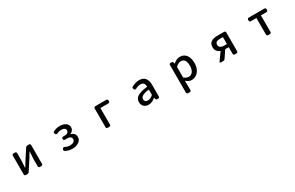

<svg xmlns="http://www.w3.org/2000/svg" viewBox="244 -2288 6512 4239"><g transform="rotate(-30 3500.0 -169.0)"><path d="M301.8 0Q287.1 0 276.9 -10.3Q266.6 -20.5 266.6 -35.2V-515.6Q266.6 -529.3 276.9 -539.6Q287.1 -549.8 301.8 -549.8H342.8Q357.4 -549.8 367.7 -539.6Q377.9 -529.3 377.9 -515.6V-344.7Q377.9 -298.8 367.2 -147.5Q366.2 -144.5 369.1 -144.5Q372.1 -144.5 373 -147.5Q381.8 -163.1 407.2 -204.1Q432.6 -245.1 441.4 -261.7L609.4 -520.5Q628.9 -549.8 663.1 -549.8H700.2Q714.8 -549.8 724.6 -539.6Q734.4 -529.3 734.4 -515.6V-35.2Q734.4 -20.5 724.6 -10.3Q714.8 0 700.2 0H658.2Q643.6 0 633.8 -10.3Q624 -20.5 624 -35.2V-205.1Q624 -250 634.8 -403.3Q634.8 -406.2 632.3 -406.2Q629.9 -406.2 627.9 -403.3Q580.1 -321.3 559.6 -289.1L390.6 -29.3Q372.1 0 336.9 0Z M1488.3 12.7Q1382.8 12.7 1306.6 -35.2Q1293.9 -43 1292 -57.6Q1291 -61.5 1291 -64.5Q1291 -75.2 1296.9 -84L1306.6 -99.6Q1314.5 -111.3 1328.1 -113.8Q1341.8 -116.2 1353.5 -109.4Q1409.2 -77.1 1478.5 -77.1Q1532.2 -77.1 1568.4 -100.6Q1604.5 -124 1604.5 -164.1Q1604.5 -245.1 1481.4 -245.1H1435.5Q1421.9 -245.1 1411.6 -255.4Q1401.4 -265.6 1401.4 -279.3V-289.1Q1401.4 -303.7 1411.6 -314Q1421.9 -324.2 1435.5 -324.2H1468.8Q1525.4 -324.2 1554.2 -344.2Q1583 -364.3 1583 -401.4Q1583 -436.5 1555.2 -455.1Q1527.3 -473.6 1480.5 -473.6Q1417 -473.6 1366.2 -447.3Q1353.5 -440.4 1339.4 -443.4Q1325.2 -446.3 1318.4 -459L1308.6 -474.6Q1301.8 -486.3 1304.7 -501Q1307.6 -515.6 1320.3 -522.5Q1394.5 -564.5 1486.3 -564.5Q1575.2 -564.5 1635.3 -525.4Q1695.3 -486.3 1695.3 -413.1Q1695.3 -374 1672.4 -341.8Q1649.4 -309.6 1607.4 -293.9Q1605.5 -293 1605.5 -290.5Q1605.5 -288.1 1607.4 -287.1Q1717.8 -257.8 1717.8 -153.3Q1717.8 -78.1 1650.4 -32.7Q1583 12.7 1488.3 12.7Z M2387.7 0Q2373 0 2362.8 -10.3Q2352.5 -20.5 2352.5 -35.2V-515.6Q2352.5 -529.3 2362.8 -539.6Q2373 -549.8 2387.7 -549.8H2670.9Q2685.5 -549.8 2695.8 -539.6Q2706.1 -529.3 2706.1 -515.6V-492.2Q2706.1 -478.5 2695.8 -468.3Q2685.5 -458 2670.9 -458H2470.7Q2466.8 -458 2466.8 -453.1V-35.2Q2466.8 -20.5 2456.5 -10.3Q2446.3 0 2431.6 0Z M3429.7 12.7Q3358.4 12.7 3313 -30.8Q3267.6 -74.2 3267.6 -146.5Q3267.6 -233.4 3345.2 -281.7Q3422.9 -330.1 3592.8 -349.6Q3596.7 -349.6 3596.7 -354.5Q3592.8 -469.7 3492.2 -469.7Q3431.6 -469.7 3362.3 -431.6Q3350.6 -424.8 3336.9 -428.2Q3323.2 -431.6 3316.4 -444.3L3306.6 -461.9Q3299.8 -474.6 3303.2 -488.8Q3306.6 -502.9 3319.3 -509.8Q3418 -564.5 3511.7 -564.5Q3612.3 -564.5 3662.1 -503.9Q3711.9 -443.4 3711.9 -331.1V-35.2Q3711.9 -20.5 3701.7 -10.3Q3691.4 0 3676.8 0H3652.3Q3637.7 0 3626.5 -9.8Q3615.2 -19.5 3612.3 -34.2L3608.4 -61.5Q3607.4 -63.5 3606 -63.5Q3604.5 -63.5 3603.5 -61.5Q3515.6 12.7 3429.7 12.7ZM3464.8 -78.1Q3525.4 -78.1 3593.8 -138.7Q3596.7 -141.6 3596.7 -146.5V-272.5Q3596.7 -276.4 3593.8 -276.4Q3592.8 -276.4 3592.8 -276.4Q3476.6 -261.7 3427.7 -231.9Q3378.9 -202.1 3378.9 -154.3Q3378.9 -115.2 3402.3 -96.7Q3425.8 -78.1 3464.8 -78.1Z M4306.6 225.6Q4292 225.6 4281.7 215.3Q4271.5 205.1 4271.5 190.4V-512.7Q4271.5 -527.3 4281.7 -537.6Q4292 -547.9 4306.6 -547.9H4331.1Q4345.7 -547.9 4356.9 -538.1Q4368.2 -528.3 4371.1 -513.7L4374 -489.3Q4375 -487.3 4376.5 -487.3Q4377.9 -487.3 4378.9 -488.3Q4466.8 -561.5 4546.9 -561.5Q4650.4 -561.5 4707.5 -485.8Q4764.6 -410.2 4764.6 -281.2Q4764.6 -212.9 4745.1 -155.8Q4725.6 -98.6 4692.4 -62Q4659.2 -25.4 4616.7 -4.9Q4574.2 15.6 4527.3 15.6Q4457 15.6 4385.7 -43.9Q4384.8 -44.9 4383.8 -43.9Q4382.8 -43 4382.8 -42L4385.7 47.9V190.4Q4385.7 205.1 4375.5 215.3Q4365.2 225.6 4350.6 225.6ZM4505.9 -79.1Q4567.4 -79.1 4606.4 -132.3Q4645.5 -185.5 4645.5 -279.3Q4645.5 -465.8 4516.6 -465.8Q4457 -465.8 4388.7 -401.4Q4385.7 -398.4 4385.7 -394.5V-133.8Q4385.7 -129.9 4388.7 -127Q4445.3 -79.1 4505.9 -79.1Z M5588.9 -286.1Q5592.8 -286.1 5592.8 -290V-459Q5592.8 -462.9 5588.9 -462.9H5516.6Q5395.5 -462.9 5395.5 -377.9Q5395.5 -335 5427.2 -310.5Q5459 -286.1 5516.6 -286.1ZM5500 -549.8H5673.8Q5687.5 -549.8 5697.8 -539.6Q5708 -529.3 5708 -515.6V-35.2Q5708 -20.5 5697.8 -10.3Q5687.5 0 5673.8 0H5627.9Q5613.3 0 5603 -10.3Q5592.8 -20.5 5592.8 -35.2V-200.2Q5592.8 -205.1 5588.9 -205.1H5506.8Q5502 -205.1 5500 -201.2L5383.8 -28.3Q5364.3 0 5329.1 0H5269.5Q5258.8 0 5253.9 -9.8Q5252 -13.7 5252 -17.6Q5252 -23.4 5255.9 -28.3L5393.6 -219.7Q5396.5 -222.7 5391.6 -224.6Q5281.2 -269.5 5281.2 -380.9Q5281.2 -470.7 5340.3 -510.3Q5399.4 -549.8 5500 -549.8Z M6477.5 0Q6463.9 0 6453.6 -10.3Q6443.4 -20.5 6443.4 -35.2V-453.1Q6443.4 -458 6438.5 -458H6299.8Q6285.2 -458 6275.4 -468.3Q6265.6 -478.5 6265.6 -492.2V-515.6Q6265.6 -529.3 6275.4 -539.6Q6285.2 -549.8 6299.8 -549.8H6700.2Q6714.8 -549.8 6725.1 -539.6Q6735.4 -529.3 6735.4 -515.6V-492.2Q6735.4 -478.5 6725.1 -468.3Q6714.8 -458 6700.2 -458H6562.5Q6558.6 -458 6558.6 -453.1V-35.2Q6558.6 -20.5 6548.3 -10.3Q6538.1 0 6523.4 0Z"/></g></svg>

Font: Gen Jyuu Gothic L Monospace Medium
Style: Regular
Weight: 500
Designer: [Source Han Sans]
Ryoko NISHIZUKA  (kana & ideographs); Paul D. Hunt (Latin, Greek & Cyrillic); Wenlong ZHANG  (bopomofo
Version: Version 1.002.20150607